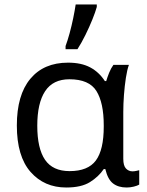

<svg xmlns="http://www.w3.org/2000/svg" viewBox="-20 -825 655 855"><path d="M275 10Q177 10 116 -59.5Q55 -129 55 -266Q55 -402 115 -474Q175 -546 283 -546Q342 -546 381.5 -525Q421 -504 447 -464H453Q458 -481 466 -501Q474 -521 485 -536H554Q546 -514 540.5 -478Q535 -442 532 -402Q529 -362 529 -326V-118Q529 -87 541 -74.5Q553 -62 570 -62Q578 -62 587 -64Q596 -66 600 -67V-3Q592 2 576 6Q560 10 544 10Q507 10 483.5 -8Q460 -26 449 -72H442Q419 -38 380.5 -14Q342 10 275 10ZM290 -63Q372 -63 407 -110.5Q442 -158 442 -261V-267Q442 -367 409.5 -419.5Q377 -472 289 -472Q216 -472 181 -419Q146 -366 146 -265Q146 -164 180.5 -113.5Q215 -63 290 -63ZM272 -606V-620Q281 -644 290 -677Q299 -710 306 -744Q313 -778 317 -805H411V-794Q405 -772 391.5 -738.5Q378 -705 360.5 -669.5Q343 -634 325 -606Z"/></svg>

Font: Noto Sans
Style: Regular
Weight: 400
Designer: Monotype Design Team
Foundry: Monotype Imaging Inc.
Version: Version 1.902